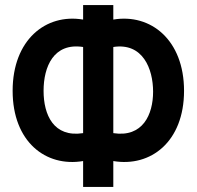

<svg xmlns="http://www.w3.org/2000/svg" viewBox="-20 -740 778 760"><path d="M428.5 0V-102.5C576.5 -77.5 708.5 -179 708.5 -380.5C708.5 -582 576.5 -687.5 428.5 -662.5V-720H309V-662.5C161 -687.5 30 -582 30 -380.5C30 -179 161 -77.5 309 -102.5V0ZM309 -213C192 -195 152.5 -285.5 152.5 -380.5C152.5 -475.5 192 -572 309 -554ZM428.5 -554C545 -572 586 -468 586 -377C586 -286.5 545 -195 428.5 -213Z"/></svg>

Font: Hauora
Style: Bold
Weight: 700
Designer: Wayne Shih
Foundry: WCYS
Version: Version 1.001;hotconv 1.0.109;makeotfexe 2.5.65596